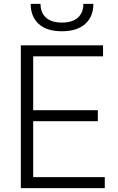

<svg xmlns="http://www.w3.org/2000/svg" viewBox="-20 -975 610 995"><path d="M301 -813Q222 -813 180.5 -851Q139 -889 139 -955H190Q190 -909 218.5 -883.5Q247 -858 301 -858Q355 -858 383.5 -883.5Q412 -909 412 -955H464Q464 -889 421.5 -851Q379 -813 301 -813ZM88 -740H514V-683H152V-404H487V-347H152V-57H523V0H88Z"/></svg>

Font: Encode Sans Narrow
Style: Light
Weight: 300
Designer: Pablo Impallari, Andres Torresi
Foundry: Pablo Impallari, Andres Torresi
Version: Version 1.000; ttfautohint (v1.00) -l 8 -r 50 -G 200 -x 14 -